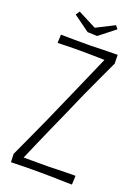

<svg xmlns="http://www.w3.org/2000/svg" viewBox="-157 -902 705 970"><g transform="rotate(20 196.0 -417.5)"><path d="M48 -693Q61 -693 79 -692.5Q97 -692 118.5 -692Q140 -692 162 -692Q184 -692 205 -692Q233 -693 258.5 -693.5Q284 -694 308.5 -694.5Q333 -695 352 -695L353 -648Q334 -607 310 -556Q286 -505 260 -447.5Q234 -390 208 -329Q186 -280 164 -230.5Q142 -181 121.5 -134Q101 -87 83 -45Q107 -45 130.5 -45Q154 -45 176.5 -45Q199 -45 217 -45Q243 -46 268 -46.5Q293 -47 317 -47.5Q341 -48 361 -48L359 0Q343 0 323 -0.5Q303 -1 282 -1.5Q261 -2 239 -2.5Q217 -3 196 -3Q174 -3 149 -3Q124 -3 100.5 -2.5Q77 -2 59 -1.5Q41 -1 31 -1L29 -45Q61 -115 96.5 -192Q132 -269 165 -345Q205 -436 240.5 -516.5Q276 -597 298 -648Q279 -649 259 -649Q239 -649 219.5 -649.5Q200 -650 182 -650Q161 -650 140 -650Q119 -650 101 -649.5Q83 -649 68.5 -648.5Q54 -648 46 -648ZM222 -749 170 -751 83 -814 97 -835 196 -784 293 -833 307 -816Z"/></g></svg>

Font: Truculenta ExtraLight
Style: Regular
Weight: 250
Version: Version 1.002